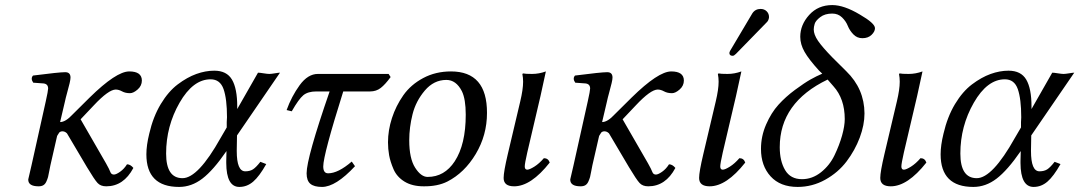

<svg xmlns="http://www.w3.org/2000/svg" viewBox="-20 -718 4216 750"><path d="M158.7 -321.8Q168 -363.8 168 -372.1Q168 -390.1 149.9 -392.1L109.9 -395Q98.6 -411.1 108.9 -422.9Q210.9 -436 234.9 -436Q255.4 -436 255.4 -415Q255.4 -407.7 252 -393.1Q248.5 -378.4 242.4 -356.4Q236.3 -334.5 233.4 -320.3L214.8 -241.2Q236.3 -241.2 264.2 -271.5L330.1 -336.9Q434.1 -439 484.9 -439Q533.7 -439 534.2 -403.8Q534.2 -382.8 517.6 -368.4Q501 -354 487.8 -354Q469.7 -354 456.8 -361.1Q443.8 -368.2 432.1 -368.2Q404.3 -368.2 346.2 -306.2L294.9 -252L394 -80.1Q399.9 -70.3 405 -59.6Q410.2 -48.8 411.6 -44.9Q413.1 -41 416.5 -38.6Q419.9 -36.1 424.8 -36.1Q433.6 -36.1 449.2 -47.1Q464.8 -58.1 476.1 -76.2Q489.3 -76.2 501 -62Q462.9 9.8 395 9.8Q373 9.8 361.1 -3.2Q349.1 -16.1 319.8 -64.9L244.1 -192.9Q242.7 -197.3 236.6 -201.2Q230.5 -205.1 224.6 -205.1Q219.7 -205.1 216.3 -203.6Q212.9 -202.1 211.4 -200.2Q210 -198.2 207.3 -193.8Q204.6 -189.5 203.1 -187L176.8 -71.8Q174.8 -64.5 172.4 -49.6Q169.9 -34.7 167.7 -26.6Q165.5 -18.6 161.1 -8.8Q156.7 1 149.4 5.4Q142.1 9.8 130.9 9.8Q89.8 9.8 90.3 -17.1Q90.3 -19 103 -71.8Z M905.8 -189 904.8 -130.9Q904.8 -130.9 904.8 -127.9Q904.8 -48.8 938 -48.8Q956.1 -48.8 968 -56.4Q980 -64 997.1 -85.9L1020 -77.1Q993.2 -29.3 969 -8.5Q944.8 12.2 915 12.2Q864.3 12.2 863.8 -81.1V-88.9L864.7 -127.9Q813 -52.7 770.5 -20.3Q728 12.2 679.7 12.2Q551.8 12.2 551.8 -115.2Q551.8 -150.4 563 -195.8Q578.1 -261.7 607.9 -311.3Q637.7 -360.8 674.3 -388.4Q710.9 -416 746.8 -429Q782.7 -441.9 816.9 -441.9Q865.7 -441.9 886.2 -407Q906.7 -372.1 906.7 -301.8V-293V-292L987.8 -434.1Q994.6 -434.1 1009.8 -431.6Q1024.9 -429.2 1032 -429.2Q1039.1 -429.2 1053.5 -431.6Q1067.9 -434.1 1073.7 -434.1ZM802.7 -408.2Q733.9 -408.2 681.4 -316.7Q628.9 -225.1 628.9 -118.2Q628.9 -22 692.9 -22Q753.9 -22 841.8 -179.2L865.7 -220.2V-241.2Q865.7 -245.1 866.2 -251Q866.7 -256.8 866.7 -259.8Q866.7 -331.5 853.3 -369.9Q839.8 -408.2 802.7 -408.2Z M1177.7 -41Q1177.7 -101.1 1267.6 -360.8H1215.8Q1182.6 -360.8 1164.8 -345.9Q1147 -331.1 1119.6 -283.2L1099.6 -288.1Q1118.7 -341.3 1150.6 -385.3Q1182.6 -429.2 1221.7 -429.2H1498L1505.9 -417Q1484.9 -388.2 1467.3 -374.5Q1449.7 -360.8 1425.8 -360.8H1320.8Q1242.7 -112.8 1242.7 -67.9Q1242.7 -41 1261.7 -41Q1300.8 -41 1354 -86.9L1366.7 -68.8Q1291.5 12.2 1237.8 12.2Q1207 12.2 1192.4 0Q1177.7 -12.2 1177.7 -41Z M1578.6 -169.9Q1578.6 -99.1 1601.6 -63Q1624.5 -26.9 1650.4 -26.9Q1716.3 -26.9 1756.3 -87.9Q1799.3 -153.8 1799.3 -270Q1799.3 -331.1 1784.2 -361.8Q1761.7 -405.8 1723.6 -405.8Q1674.8 -405.8 1639.6 -364.5Q1604.5 -323.2 1591.6 -272Q1578.6 -220.7 1578.6 -169.9ZM1495.6 -162.1Q1495.6 -209 1511 -256.6Q1526.4 -304.2 1555.4 -345.7Q1584.5 -387.2 1633.1 -413.1Q1681.6 -439 1741.7 -439Q1882.8 -439 1882.3 -276.9Q1882.3 -189.9 1838.4 -116.5Q1794.4 -43 1727.5 -8.8Q1689.5 10.3 1635.3 9.8Q1590.3 9.8 1560.3 -8.5Q1530.3 -26.9 1517.3 -56.9Q1504.4 -86.9 1500 -111.6Q1495.6 -136.2 1495.6 -162.1Z M2039.6 -55.2Q2048.3 -55.2 2067.4 -67.1Q2086.4 -79.1 2104.5 -100.1Q2121.6 -100.1 2127.4 -83Q2054.2 9.8 1988.3 9.8Q1947.3 9.8 1947.3 -22.9Q1947.3 -46.9 1963.4 -115.2L2012.2 -321.8Q2023.4 -368.7 2023.4 -398.9Q2023.4 -414.1 2020.5 -429.2L2023.4 -431.2Q2031.2 -429.2 2058.3 -429.2Q2085.4 -429.2 2112.3 -439Q2112.3 -439 2091.3 -342.8L2039.6 -122.1Q2029.8 -79.1 2029.8 -67.9Q2029.8 -55.2 2039.6 -55.2Z M2275.9 -321.8Q2285.2 -363.8 2285.2 -372.1Q2285.2 -390.1 2267.1 -392.1L2227.1 -395Q2215.8 -411.1 2226.1 -422.9Q2328.1 -436 2352.1 -436Q2372.6 -436 2372.6 -415Q2372.6 -407.7 2369.1 -393.1Q2365.7 -378.4 2359.6 -356.4Q2353.5 -334.5 2350.6 -320.3L2332 -241.2Q2353.5 -241.2 2381.3 -271.5L2447.3 -336.9Q2551.3 -439 2602.1 -439Q2650.9 -439 2651.4 -403.8Q2651.4 -382.8 2634.8 -368.4Q2618.2 -354 2605 -354Q2586.9 -354 2574 -361.1Q2561 -368.2 2549.3 -368.2Q2521.5 -368.2 2463.4 -306.2L2412.1 -252L2511.2 -80.1Q2517.1 -70.3 2522.2 -59.6Q2527.3 -48.8 2528.8 -44.9Q2530.3 -41 2533.7 -38.6Q2537.1 -36.1 2542 -36.1Q2550.8 -36.1 2566.4 -47.1Q2582 -58.1 2593.3 -76.2Q2606.4 -76.2 2618.2 -62Q2580.1 9.8 2512.2 9.8Q2490.2 9.8 2478.3 -3.2Q2466.3 -16.1 2437 -64.9L2361.3 -192.9Q2359.9 -197.3 2353.8 -201.2Q2347.7 -205.1 2341.8 -205.1Q2336.9 -205.1 2333.5 -203.6Q2330.1 -202.1 2328.6 -200.2Q2327.1 -198.2 2324.5 -193.8Q2321.8 -189.5 2320.3 -187L2293.9 -71.8Q2292 -64.5 2289.6 -49.6Q2287.1 -34.7 2284.9 -26.6Q2282.7 -18.6 2278.3 -8.8Q2273.9 1 2266.6 5.4Q2259.3 9.8 2248 9.8Q2207 9.8 2207.5 -17.1Q2207.5 -19 2220.2 -71.8Z M2803.2 -55.2Q2812 -55.2 2831.1 -67.1Q2850.1 -79.1 2868.2 -100.1Q2885.3 -100.1 2891.1 -83Q2817.9 9.8 2752 9.8Q2710.9 9.8 2710.9 -22.9Q2710.9 -46.9 2727.1 -115.2L2775.9 -321.8Q2787.1 -368.7 2787.1 -398.9Q2787.1 -414.1 2784.2 -429.2L2787.1 -431.2Q2794.9 -429.2 2822 -429.2Q2849.1 -429.2 2876 -439Q2876 -439 2855 -342.8L2803.2 -122.1Q2793.5 -79.1 2793.5 -67.9Q2793.5 -55.2 2803.2 -55.2ZM2951.2 -683.1Q2965.3 -683.1 2974.6 -674.1Q2983.9 -665 2983.9 -651.9Q2983.9 -647 2982.9 -645Q2981 -636.2 2974.1 -629.9L2855 -507.8Q2847.2 -500 2842.3 -500Q2829.1 -500 2829.1 -511.2Q2829.1 -513.2 2830.1 -514.2Q2830.1 -517.1 2834 -522.9L2918.9 -666Q2930.2 -683.1 2951.2 -683.1Z M2952.6 -136.2Q2952.6 -186 2972.7 -231.9Q2992.7 -277.8 3020.8 -308.8Q3048.8 -339.8 3085.4 -366.9Q3122.1 -394 3146 -407.5Q3169.9 -420.9 3191.9 -430.2L3179.7 -441.9Q3139.6 -485.8 3122.8 -515.4Q3106 -544.9 3106 -574.2Q3106 -621.1 3140.9 -659.7Q3175.8 -698.2 3231 -698.2Q3276.9 -698.2 3338.9 -661.1Q3397.9 -627 3397.9 -607.9Q3397.9 -594.7 3384.5 -581.8Q3371.1 -568.8 3348.6 -568.8Q3327.6 -568.8 3313.2 -584Q3298.8 -599.1 3291.7 -616.9Q3284.7 -634.8 3269.3 -649.9Q3253.9 -665 3231 -665Q3202.1 -665 3184.1 -651.1Q3166 -637.2 3162.4 -625Q3158.7 -612.8 3158.7 -603Q3158.7 -583 3175.3 -558.6Q3191.9 -534.2 3231.9 -493.2L3285.6 -439.9Q3356.4 -371.1 3356.9 -274.9Q3356.9 -230 3338.4 -180.4Q3319.8 -130.9 3286.9 -87.4Q3253.9 -43.9 3203.4 -15.9Q3152.8 12.2 3095.7 12.2Q3027.8 12.2 2990.2 -29.1Q2952.6 -70.3 2952.6 -136.2ZM3112.8 -18.1Q3152.8 -18.1 3186.8 -44.9Q3220.7 -71.8 3239.7 -111.3Q3258.8 -150.9 3269.3 -188.5Q3279.8 -226.1 3279.8 -252.9Q3279.8 -332 3235.8 -380.9L3212.9 -407.2Q3025.9 -317.4 3025.9 -143.1Q3025.9 -88.9 3046.9 -53.5Q3067.9 -18.1 3112.8 -18.1Z M3510.7 -55.2Q3519.5 -55.2 3538.6 -67.1Q3557.6 -79.1 3575.7 -100.1Q3592.8 -100.1 3598.6 -83Q3525.4 9.8 3459.5 9.8Q3418.5 9.8 3418.5 -22.9Q3418.5 -46.9 3434.6 -115.2L3483.4 -321.8Q3494.6 -368.7 3494.6 -398.9Q3494.6 -414.1 3491.7 -429.2L3494.6 -431.2Q3502.4 -429.2 3529.5 -429.2Q3556.6 -429.2 3583.5 -439Q3583.5 -439 3562.5 -342.8L3510.7 -122.1Q3501 -79.1 3501 -67.9Q3501 -55.2 3510.7 -55.2Z M4008.3 -189 4007.3 -130.9Q4007.3 -130.9 4007.3 -127.9Q4007.3 -48.8 4040.5 -48.8Q4058.6 -48.8 4070.6 -56.4Q4082.5 -64 4099.6 -85.9L4122.6 -77.1Q4095.7 -29.3 4071.5 -8.5Q4047.4 12.2 4017.6 12.2Q3966.8 12.2 3966.3 -81.1V-88.9L3967.3 -127.9Q3915.5 -52.7 3873 -20.3Q3830.6 12.2 3782.2 12.2Q3654.3 12.2 3654.3 -115.2Q3654.3 -150.4 3665.5 -195.8Q3680.7 -261.7 3710.4 -311.3Q3740.2 -360.8 3776.9 -388.4Q3813.5 -416 3849.4 -429Q3885.3 -441.9 3919.4 -441.9Q3968.3 -441.9 3988.8 -407Q4009.3 -372.1 4009.3 -301.8V-293V-292L4090.3 -434.1Q4097.2 -434.1 4112.3 -431.6Q4127.4 -429.2 4134.5 -429.2Q4141.6 -429.2 4156 -431.6Q4170.4 -434.1 4176.3 -434.1ZM3905.3 -408.2Q3836.4 -408.2 3783.9 -316.7Q3731.4 -225.1 3731.4 -118.2Q3731.4 -22 3795.4 -22Q3856.4 -22 3944.3 -179.2L3968.3 -220.2V-241.2Q3968.3 -245.1 3968.8 -251Q3969.2 -256.8 3969.2 -259.8Q3969.2 -331.5 3955.8 -369.9Q3942.4 -408.2 3905.3 -408.2Z"/></svg>

Font: Linux Libertine
Style: Italic
Weight: 400
Italic angle: -12°
Designer: Philipp H. Poll
Foundry: Philipp H. Poll
Version: Version 5.1.6 ; ttfautohint (v0.9)